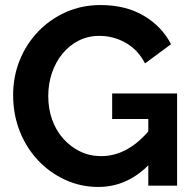

<svg xmlns="http://www.w3.org/2000/svg" viewBox="-20 -735 765 760"><path d="M32 -359Q32 -432 58 -496.5Q84 -561 131 -610Q178 -659 241 -687Q304 -715 378 -715Q478 -715 549.5 -672.5Q621 -630 657 -560L554 -484Q527 -537 478.5 -565Q430 -593 373 -593Q328 -593 291 -574Q254 -555 227 -522Q200 -489 185.5 -446Q171 -403 171 -355Q171 -304 186.5 -261Q202 -218 230.5 -186Q259 -154 297 -135.5Q335 -117 381 -117Q435 -117 484.5 -145Q534 -173 577 -227V-91Q488 5 369 5Q300 5 238.5 -23Q177 -51 130.5 -100.5Q84 -150 58 -216Q32 -282 32 -359ZM567 -264H424V-365H681V0H567Z"/></svg>

Font: YasnoRaleway
Style: Bold
Weight: 700
Designer: Matt McInerney, Pablo Impallari, Rodrigo Fuenzalida
Foundry: Matt McInerney, Pablo Impallari, Rodrigo Fuenzalida
Version: Version 4.026